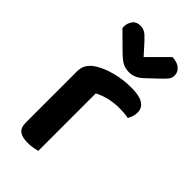

<svg xmlns="http://www.w3.org/2000/svg" viewBox="-224 -774 845 845"><g transform="rotate(45 198.5 -352.0)"><path d="M190 -1Q181 1 166 4Q151 7 132 7Q97 7 80 -6Q63 -19 63 -52V-369Q63 -395 75 -413Q87 -431 110 -445Q141 -464 186.5 -476Q232 -488 285 -488Q380 -488 380 -429Q380 -415 375.5 -402.5Q371 -390 366 -382Q343 -387 309 -387Q274 -387 243 -379Q212 -371 190 -359ZM226 -621 316 -711Q345 -710 362.5 -696Q380 -682 380 -660Q380 -644 370.5 -632.5Q361 -621 343 -604L290 -554Q261 -528 228 -528Q207 -528 190.5 -535.5Q174 -543 149 -567L70 -645Q69 -649 69 -654Q69 -674 81 -691.5Q93 -709 118 -709Q134 -709 146.5 -702Q159 -695 179 -673Z"/></g></svg>

Font: Baloo Bhai 2 SemiBold
Style: Regular
Weight: 600
Designer: Supriya Tembe, Noopur Datye and Ek Type
Foundry: Ek Type
Version: Version 1.640;PS 1.000;hotconv 16.6.51;makeotf.lib2.5.65220;